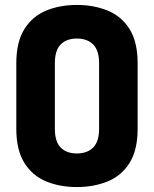

<svg xmlns="http://www.w3.org/2000/svg" viewBox="-20 -751 623 777"><path d="M291 6Q222 6 166.5 -17Q111 -40 78.5 -92Q46 -144 46 -230V-495Q46 -581 78.5 -633Q111 -685 166.5 -708Q222 -731 291 -731Q360 -731 416 -708Q472 -685 504.5 -633Q537 -581 537 -495V-230Q537 -144 504.5 -92Q472 -40 416 -17Q360 6 291 6ZM291 -130Q333 -130 357 -154Q381 -178 381 -230V-495Q381 -547 357 -571Q333 -595 291 -595Q249 -595 225.5 -571Q202 -547 202 -495V-230Q202 -178 225.5 -154Q249 -130 291 -130Z"/></svg>

Font: Dosis ExtraBold
Style: Regular
Weight: 800
Designer: EdgarTolentino, PabloImpallari, IginoMarini
Foundry: EdgarTolentino, PabloImpallari, IginoMarini
Version: Version 3.001; ttfautohint (v1.8.2)